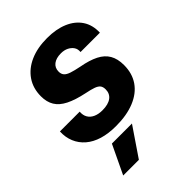

<svg xmlns="http://www.w3.org/2000/svg" viewBox="-219 -648 961 961"><g transform="rotate(-45 261.5 -168.0)"><path d="M226 10Q172 10 131 -2.5Q90 -15 62 -39Q34 -63 20 -96.5Q6 -130 8 -170H148Q146 -146 156 -129Q166 -112 186 -103Q206 -94 233 -94Q275 -94 297 -110.5Q319 -127 319 -157Q319 -175 311 -185Q303 -195 284.5 -201.5Q266 -208 236 -214Q174 -227 136.5 -246Q99 -265 82 -293Q65 -321 65 -361Q65 -418 93.5 -459.5Q122 -501 173 -523.5Q224 -546 293 -546Q357 -546 404 -526Q451 -506 476 -468.5Q501 -431 499 -378H362Q364 -398 354.5 -412Q345 -426 328 -434.5Q311 -443 288 -443Q254 -443 234.5 -428Q215 -413 215 -386Q215 -369 224 -358.5Q233 -348 254 -341Q275 -334 310 -327Q365 -317 400.5 -299Q436 -281 453 -251.5Q470 -222 470 -178Q470 -119 441 -77Q412 -35 357 -12.5Q302 10 226 10ZM76 210 149 57H291L187 210Z"/></g></svg>

Font: Mona Sans ExtraLight
Style: Bold Italic
Weight: 700
Italic angle: -11.6951°
Version: Version 2.000